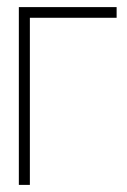

<svg xmlns="http://www.w3.org/2000/svg" viewBox="-20 -520 357 540"><path d="M33 -500V0H64V-470H308V-500Z"/></svg>

Font: Advent Pro ExtraLight
Style: Regular
Weight: 250
Version: Version 3.000